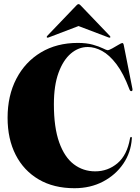

<svg xmlns="http://www.w3.org/2000/svg" viewBox="-20 -928 699 962"><path d="M640.5 -233.5Q636 -164 597.8 -107.8Q559.5 -51.5 496.2 -18.2Q433 15 353 15Q249 15 174 -29Q99 -73 58.5 -152.2Q18 -231.5 18 -338Q18 -449 62 -533.5Q106 -618 185.2 -665.5Q264.5 -713 370 -713Q414 -713 445.5 -704Q477 -695 495.5 -685.8Q514 -676.5 519 -676.5Q526.5 -676.5 542.5 -685.5Q558.5 -694.5 573.5 -703.5Q588.5 -712.5 592.5 -712.5Q598 -712.5 600 -702.5L643.5 -483Q645.5 -473 639 -471.5Q632.5 -470 628.5 -480.5Q598.5 -560.5 563.2 -606.8Q528 -653 491.2 -672.8Q454.5 -692.5 420 -692.5Q373.5 -692.5 335 -659.8Q296.5 -627 273.2 -563.2Q250 -499.5 250 -405.5Q250 -289.5 276.5 -215Q303 -140.5 349.8 -105Q396.5 -69.5 457 -69.5Q520.5 -69.5 568.8 -110.2Q617 -151 631.5 -235Q633 -242 636.5 -242Q641.5 -242 640.5 -233.5ZM224 -740.5Q218 -738 215.5 -740Q212.5 -743 216 -747.5L363 -901Q369 -907.5 373.5 -907.5Q378 -907.5 384 -901L531 -747.5Q535 -742.5 531.5 -740Q529.5 -738 523.5 -740.5L373.5 -797.5Z"/></svg>

Font: Fraunces 144pt S000 Black
Style: Regular
Weight: 900
Version: Version 1.000; ttfautohint (v1.8.3)